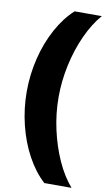

<svg xmlns="http://www.w3.org/2000/svg" viewBox="-104 -842 585 1057"><g transform="rotate(10 189.0 -313.0)"><path d="M224 167Q169 117 127.5 41Q86 -35 63.5 -126.5Q41 -218 41 -313Q41 -408 63.5 -499.5Q86 -591 127.5 -667Q169 -743 224 -793H376Q329 -739 293.5 -661Q258 -583 238.5 -493Q219 -403 219 -313Q219 -222 239 -132Q259 -42 294 35.5Q329 113 376 167Z"/></g></svg>

Font: Mona Sans Expanded ExtraBold
Style: Regular
Weight: 800
Width: 7
Designer: Deni Anggara
Foundry: GitHub
Version: Version 1.001; ttfautohint (v1.8.4.7-5d5b);gftools[0.9.33]